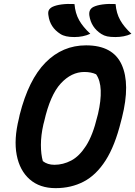

<svg xmlns="http://www.w3.org/2000/svg" viewBox="-20 -955 701 995"><path d="M366 -934Q370 -886 390 -850.5Q410 -815 448 -780Q411 -763 365 -763Q317 -763 293 -779Q239 -813 231 -875Q228 -892 233 -902Q238 -912 251 -919Q269 -928 299 -932Q329 -936 366 -934ZM579 -934Q583 -886 603 -850.5Q623 -815 661 -780Q642 -771 621 -767Q600 -763 578 -763Q552 -763 535.5 -766.5Q519 -770 505 -779Q452 -813 443 -875Q439 -906 464 -919Q482 -928 512 -932Q542 -936 579 -934ZM426 -720Q565 -720 610.5 -620Q656 -520 612 -345L607 -326Q576 -200 527.5 -124Q479 -48 414 -14Q349 20 268 20Q186 20 134 -25.5Q82 -71 66.5 -152Q51 -233 78 -341L82 -360Q128 -542 216 -631Q304 -720 426 -720ZM205 -311Q192 -254 192 -204.5Q192 -155 202 -120Q226 -101 262 -101Q307 -101 349 -123Q391 -145 426 -199.5Q461 -254 484 -350L488 -365Q504 -434 502 -486.5Q500 -539 478 -570Q453 -582 417 -582Q350 -582 295 -522.5Q240 -463 209 -326Z"/></svg>

Font: Recursive Sn Csl St
Style: Bold Italic
Weight: 700
Italic angle: -15°
Version: Version 1.079;hotconv 1.0.112;makeotfexe 2.5.65598; ttfautoh